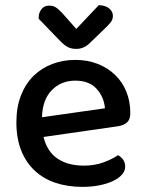

<svg xmlns="http://www.w3.org/2000/svg" viewBox="-20 -716 567 750"><path d="M150 -181Q164 -124 204.5 -96.5Q245 -69 308 -69Q350 -69 385 -82Q420 -95 441 -110Q469 -94 469 -65Q469 -48 456 -33.5Q443 -19 420.5 -8.5Q398 2 367.5 8Q337 14 302 14Q244 14 196.5 -2Q149 -18 115 -50Q81 -82 62.5 -129Q44 -176 44 -238Q44 -298 62 -343.5Q80 -389 111 -419.5Q142 -450 184 -466Q226 -482 274 -482Q322 -482 361.5 -466.5Q401 -451 429.5 -423.5Q458 -396 473.5 -358Q489 -320 489 -275Q489 -250 477 -238.5Q465 -227 442 -223ZM274 -401Q219 -401 182.5 -364Q146 -327 144 -258L390 -293Q386 -338 357 -369.5Q328 -401 274 -401ZM278 -603 366 -696Q392 -695 406.5 -683Q421 -671 421 -654Q421 -640 412.5 -629Q404 -618 389 -604L331 -548Q308 -525 278 -525Q260 -525 246 -531.5Q232 -538 213 -558L131 -643V-648Q131 -665 141.5 -679.5Q152 -694 172 -694Q187 -694 197.5 -687.5Q208 -681 224 -664Z"/></svg>

Font: Baloo Chettan 2 Medium
Style: Regular
Weight: 500
Designer: Maithili Shingre, Unnati Kotecha and Ek Type
Foundry: Ek Type
Version: Version 1.640;hotconv 1.0.111;makeotfexe 2.5.65597; ttfautoh